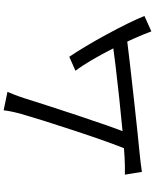

<svg xmlns="http://www.w3.org/2000/svg" viewBox="80 -886 840 1040"><g transform="rotate(-90 500.0 -366.0)"><path d="M522.4 -745.6 422.5 -766.3C419.3 -739.7 415.1 -716.5 402.6 -670.2C372.8 -564.6 256.9 -203 206 -87.5L297 -90.4C340 -191.2 455.5 -550.1 487.6 -652.9C501.1 -695.2 512.3 -721.1 522.4 -745.6ZM712.5 -410.7 636.7 -377.3C708.9 -282.8 810.6 -74.6 850 33.9L933.5 -3.7C892.2 -106.9 782.6 -308.2 712.5 -410.7ZM167.3 -111.2C138.2 -109.5 103.8 -108.9 73.9 -109.5L89.1 -17.3C117.8 -21.3 147 -25.5 172 -27.9C313.8 -41.3 681.6 -82 821 -99.8L798.5 -177.5C669.6 -158.7 311.2 -118.8 167.3 -111.2Z"/></g></svg>

Font: Source Han Sans JP VF
Style: Regular
Weight: 250
Designer: Ryoko NISHIZUKA 西塚涼子 (kana, bopomofo & ideographs); Paul D. Hunt (Latin, Greek & Cyrillic); Sandoll Communications 산돌커뮤니
Foundry: Adobe
Version: Version 2.004;hotconv 1.0.118;makeotfexe 2.5.65603